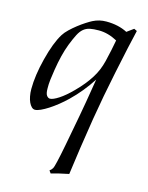

<svg xmlns="http://www.w3.org/2000/svg" viewBox="-114 -546 690 893"><g transform="rotate(15 231.5 -99.0)"><path d="M218.3 276.9 209.5 264.6Q214.8 260.3 217.8 257.3Q220.7 254.4 223.1 250Q225.6 245.6 227.8 238Q230 230.5 233.4 216.3Q240.2 188.5 251.2 130.9Q262.2 73.2 278.8 -16.1Q283.7 -41 291.3 -86.4Q298.8 -131.8 310.1 -199.7Q289.1 -167 265.1 -137.7Q241.2 -108.4 213.4 -81.5Q194.8 -63.5 174.1 -46.9Q153.3 -30.3 134 -17.8Q114.7 -5.4 98.1 2.2Q81.5 9.8 70.8 9.8Q62 9.8 54.7 2.7Q47.4 -4.4 41.7 -16.4Q36.1 -28.3 33 -44.7Q29.8 -61 29.8 -79.6Q29.8 -144.5 50.8 -227.1Q72.3 -312 100.6 -357.4Q109.4 -371.6 125.2 -386.7Q141.1 -401.9 158.9 -415.8Q176.8 -429.7 193.8 -440.7Q210.9 -451.7 222.2 -457.5Q252 -472.7 286.1 -472.7Q344.7 -472.7 387.7 -450.2L419.9 -473.6L434.1 -466.8Q425.8 -432.6 414.1 -379.2Q402.3 -325.7 387.2 -252.4Q362.3 -133.3 343.3 -18.1Q331.1 58.1 321 126Q311 193.8 302.7 256.8Q276.4 262.2 255.6 267.1Q234.9 272 218.3 276.9ZM352.5 -399.4Q307.6 -423.8 263.2 -423.8Q237.3 -423.8 220.2 -420.2Q203.1 -416.5 190.2 -405.8Q177.2 -395 167 -375.2Q156.7 -355.5 144 -323.2Q133.3 -295.4 125.2 -262.9Q117.2 -230.5 111.3 -193.4Q106.9 -166.5 104.2 -143.6Q101.6 -120.6 102.1 -101.1Q102.1 -77.1 109.1 -67.6Q116.2 -58.1 125 -58.1Q139.2 -58.1 166.7 -75.9Q194.3 -93.8 227.5 -127.4Q249 -148.9 265.6 -169.4Q282.2 -189.9 294.9 -210.2Q307.6 -230.5 316.2 -251.2Q324.7 -272 330.1 -293.9Q337.4 -324.7 343 -350.8Q348.6 -377 352.5 -399.4Z"/></g></svg>

Font: XB Kayhan
Style: Italic
Weight: 400
Italic angle: -12°
Designer: Behnam
Foundry: Irmug
Version: Version 7.300 2009